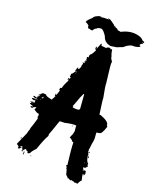

<svg xmlns="http://www.w3.org/2000/svg" viewBox="-224 -985 941 1097"><g transform="rotate(30 247.0 -437.0)"><path d="M243.2 -752.9H247.1L252.9 -749H254.9L260.7 -752.9Q269.5 -726.6 278.3 -715.8Q278.3 -706.5 295.9 -690.4V-682.6Q295.9 -673.3 329.1 -565.4Q329.1 -556.2 356.4 -485.4Q356.4 -478 383.8 -395.5V-393.6H395.5Q452.1 -382.8 452.1 -360.4Q455.6 -360.4 458 -354.5Q451.2 -301.8 436.5 -301.8Q425.3 -295.9 420.9 -295.9V-293.9Q430.7 -260.7 430.7 -247.1V-223.6Q430.7 -213.9 432.6 -194.3H430.7L434.6 -182.6Q432.6 -178.7 432.6 -176.8L436.5 -178.7Q436.5 -173.3 446.3 -159.2L444.3 -155.3Q457.5 -120.1 467.8 -120.1Q469.7 -116.2 469.7 -114.3V-108.4Q472.7 -108.4 475.6 -102.5Q465.8 -90.8 465.8 -86.9L456.1 -88.9V-86.9Q457.5 -73.2 467.8 -73.2Q471.2 -75.2 475.6 -75.2Q478.5 -75.2 481.4 -69.3Q479.5 -69.3 479.5 -67.4Q483.4 -66.9 483.4 -63.5V-57.6L481.4 -47.9Q475.6 -47.9 475.6 -53.7H471.7V-51.8Q471.7 -46.4 485.4 -14.6Q479.5 -14.6 473.6 10.7L469.7 12.7H467.8Q465.8 12.7 465.8 10.7Q458 14.6 454.1 14.6Q448.2 12.7 448.2 10.7L444.3 12.7H440.4Q435.5 8.8 434.6 8.8Q432.6 12.7 432.6 14.6H426.8Q421.4 14.6 415 10.7Q411.1 12.7 409.2 12.7Q409.2 9.8 391.6 -1Q377.9 -31.7 376 -32.2Q370.1 -32.2 370.1 -36.1H376Q376 -38.6 364.3 -45.9Q364.3 -48.8 370.1 -51.8Q342.8 -140.1 335 -180.7Q333 -180.7 333 -182.6L329.1 -180.7Q319.8 -190.9 301.8 -196.3V-198.2L305.7 -200.2L303.7 -204.1Q309.6 -213.4 309.6 -241.2Q301.8 -263.7 301.8 -272.5Q280.8 -272.5 235.4 -252.9Q206.1 -248 206.1 -245.1Q194.3 -168 190.4 -151.4Q192.4 -147.9 192.4 -143.6V-139.6Q182.6 -117.2 170.9 -43.9Q151.4 -15.1 151.4 -4.9L141.6 2.9H139.6Q136.7 2.9 133.8 -6.8Q129.9 -4.9 127.9 -4.9Q127.9 -7.8 120.1 -12.7Q114.7 -12.2 106.4 4.9Q108.4 8.8 108.4 10.7Q104.5 8.8 102.5 8.8V4.9L104.5 1Q102.5 1 98.6 -6.8Q94.7 -4.9 92.8 -4.9V-8.8H96.7V-14.6H92.8L83 -12.7V-8.8L86.9 -10.7L90.8 -4.9Q83.5 6.8 81.1 6.8Q76.2 1 73.2 1V-2.9H77.1V-4.9Q59.6 -10.3 59.6 -14.6L79.1 -92.8Q79.1 -105.5 83 -126H81.1Q85 -143.6 90.8 -196.3L85 -206.1V-208Q85 -210 86.9 -210Q83 -219.7 83 -223.6H75.2Q65.9 -223.6 47.9 -233.4V-235.4L53.7 -247.1H45.9Q37.6 -244.1 30.3 -231.4Q30.3 -235.4 20.5 -235.4V-239.3L32.2 -243.2V-245.1Q6.8 -247.6 6.8 -252.9Q14.6 -252.9 14.6 -258.8H6.8V-262.7Q14.6 -262.7 20.5 -268.6Q21 -264.6 24.4 -264.6H28.3V-280.3Q24.9 -280.3 16.6 -276.4Q13.7 -278.3 4.9 -278.3V-284.2L18.6 -288.1L22.5 -286.1Q30.3 -289.1 30.3 -292L26.4 -293.9Q22.5 -293.5 22.5 -290Q4.9 -292.5 4.9 -295.9Q5.4 -299.8 8.8 -299.8L28.3 -297.9L26.4 -307.6Q34.2 -310.5 34.2 -313.5V-319.3L26.4 -313.5V-315.4Q41 -338.9 47.9 -338.9Q61.5 -338.9 63.5 -340.8Q63.5 -331.1 106.4 -331.1Q107.4 -342.3 112.3 -348.6L110.4 -352.5L114.3 -354.5Q114.3 -360.4 108.4 -360.4V-364.3Q108.4 -366.2 110.4 -366.2L108.4 -370.1V-372.1H112.3V-364.3Q116.7 -364.3 120.1 -399.4Q114.3 -399.4 114.3 -403.3V-411.1Q114.3 -416 122.1 -417Q122.1 -436.5 133.8 -471.7Q131.8 -475.1 131.8 -479.5H129.9V-475.6H126L127.9 -487.3H131.8V-483.4Q135.7 -483.4 135.7 -487.3V-497.1L131.8 -495.1H129.9V-501L127.9 -514.6Q133.3 -514.6 143.6 -540Q140.6 -540 137.7 -545.9L141.6 -547.9Q141.6 -549.8 139.6 -549.8Q141.6 -565.4 145.5 -565.4Q147.5 -562 147.5 -557.6Q157.2 -560.1 157.2 -581.1L155.3 -590.8L159.2 -592.8L157.2 -596.7V-606.4H159.2L163.1 -604.5V-610.4H159.2Q159.2 -613.3 163.1 -627.9H161.1L163.1 -631.8V-635.7L159.2 -633.8V-643.6Q161.1 -643.6 165 -645.5Q165 -643.6 167 -643.6V-647.5L165 -655.3Q167 -659.2 167 -661.1Q165 -661.1 165 -663.1Q172.9 -663.1 182.6 -696.3Q184.6 -696.3 184.6 -698.2L174.8 -710V-717.8Q175.3 -721.7 178.7 -721.7H180.7Q180.7 -719.7 178.7 -719.7Q180.7 -716.3 180.7 -711.9H182.6L190.4 -749H194.3L198.2 -739.3L217.8 -741.2H227.5Q227.5 -747.6 243.2 -752.9ZM165 -626V-620.1H167V-626ZM163.1 -616.2V-612.3H165V-616.2ZM151.4 -604.5H153.3V-600.6H151.4ZM147.5 -538.1 151.4 -536.1V-542Q147.5 -541.5 147.5 -538.1ZM147.5 -532.2V-528.3H149.4V-532.2ZM247.1 -450.2Q239.3 -426.3 233.4 -385.7H231.4Q231.4 -383.8 233.4 -383.8L227.5 -358.4H233.4L231.4 -354.5V-352.5H233.4Q272.5 -352.5 272.5 -366.2L251 -450.2ZM36.1 -325.2V-321.3H38.1V-325.2ZM55.7 -321.3Q55.7 -317.9 49.8 -311.5Q51.8 -311.5 55.7 -309.6Q56.2 -313.5 59.6 -313.5Q57.6 -316.9 57.6 -321.3ZM49.8 -301.8V-297.9H51.8V-301.8ZM32.2 -292V-288.1H34.2V-292ZM18.6 -260.7V-258.8H22.5V-260.7ZM280.3 -260.7H284.2V-256.8H280.3ZM440.4 -180.7Q444.3 -180.2 444.3 -176.8V-172.9H440.4ZM448.2 -155.3H450.2Q454.1 -154.8 454.1 -151.4V-145.5H450.2ZM448.2 -114.3V-110.4H450.2V-114.3ZM461.9 -114.3V-112.3H465.8V-114.3ZM461.9 -71.3V-67.4H465.8V-71.3ZM67.4 -57.6V-55.7Q67.4 -52.7 61.5 -49.8V-55.7Q63.5 -55.7 67.4 -57.6ZM116.2 4.9H122.1V6.8Q122.1 7.8 118.2 12.7V14.6Q124 14.6 124 18.6L118.2 22.5L116.2 8.8ZM161.1 4.9H165V8.8H161.1ZM244.1 -764.2H241.2Q203.6 -764.2 187.5 -796.4Q162.6 -824.2 148.4 -824.2Q126.5 -817.9 124 -811Q125.5 -811 125.5 -809.6Q116.2 -809.6 107.4 -786.1H106V-790.5L101.1 -787.6L87.9 -789.1Q85 -787.6 81.5 -787.6Q79.6 -794.4 75.2 -799.3L76.7 -802.2L58.6 -811Q55.7 -809.6 53.7 -809.6V-814H57.1V-815.4H53.7Q53.7 -814 52.2 -814L50.8 -816.9Q58.6 -832 75.2 -853.5Q75.2 -866.2 110.8 -884.3H114.3L107.4 -878.4H109.4Q128.4 -885.7 156.2 -890.1Q156.2 -888.7 158.2 -888.7L159.7 -891.6H153.3V-894.5H163.1Q169.9 -894.5 203.6 -877Q202.1 -874 202.1 -872.6H207V-875.5H208.5L219.7 -868.2H221.7V-871.1Q231 -867.7 234.4 -862.3L237.8 -863.8Q241.2 -863.8 241.2 -862.3Q244.1 -863.8 246.1 -863.8Q249 -862.3 251 -862.3Q296.9 -896 338.9 -896H345.2Q373.5 -896 385.7 -882.8Q400.9 -882.3 400.9 -874Q398.9 -874 398.9 -872.6L395.5 -874H390.6V-872.6Q397.5 -872.1 397.5 -868.2Q384.3 -859.9 384.3 -852.1Q387.7 -852.1 387.7 -847.7H389.2V-850.6H390.6Q390.6 -849.1 392.6 -846.2Q389.2 -838.9 363.3 -830.1Q336.4 -830.1 307.6 -793.5Q305.2 -793.5 278.3 -775.9Q246.6 -764.2 244.1 -764.2Z"/></g></svg>

Font: Mister Brush
Style: Regular
Weight: 400
Designer: GGBotNet
Foundry: GGBotNet
Version: 1.00